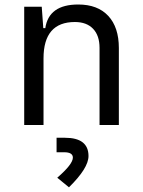

<svg xmlns="http://www.w3.org/2000/svg" viewBox="-20 -547 626 840"><path d="M415.5 0V-337.4Q415.5 -391.6 387.2 -421.1Q358.9 -450.7 307.6 -450.7Q170.4 -450.7 170.4 -291.5V0H85.9V-517.6H162.6L169.4 -423.8H178.2Q193.4 -527.3 322.3 -527.3Q407.2 -527.3 453.6 -477.5Q500 -427.7 500 -336.9V0ZM281.7 272.5 230.5 230.5Q298.8 171.4 298.8 142.6Q298.8 119.1 260.7 119.1H227.5V55.7H264.2Q367.2 55.7 367.2 135.7Q367.2 188.5 281.7 272.5Z"/></svg>

Font: Cascadia Code PL SemiLight
Style: Regular
Weight: 350
Monospace: yes
Designer: Aaron Bell
Foundry: Saja Typeworks
Version: Version 2404.023; ttfautohint (v1.8.4)